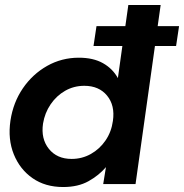

<svg xmlns="http://www.w3.org/2000/svg" viewBox="-20 -740 740 772"><path d="M234 12Q162 12 111 -23.5Q60 -59 35.5 -119.5Q11 -180 22 -255Q33 -328 72 -385Q111 -442 169.5 -475Q228 -508 297 -508Q355 -508 394 -486Q433 -464 454 -426L472 -555H356L368 -635H484L496 -720H626L614 -635H700L688 -555H603L525 0H395L406 -68Q378 -35 336 -11.5Q294 12 234 12ZM268 -101Q310 -101 345.5 -121Q381 -141 404.5 -175.5Q428 -210 434 -254Q443 -316 410.5 -355.5Q378 -395 319 -395Q277 -395 242 -375Q207 -355 183.5 -320.5Q160 -286 153 -243Q144 -182 176.5 -141.5Q209 -101 268 -101Z"/></svg>

Font: Host Grotesk
Style: Bold Italic
Weight: 700
Italic angle: -8°
Designer: Doğukan Karapınar
Foundry: Element Type
Version: Version 1.003; ttfautohint (v1.8.4.7-5d5b)